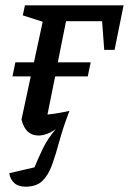

<svg xmlns="http://www.w3.org/2000/svg" viewBox="-20 -505 486 724"><path d="M76 199Q49 199 33.5 185Q18 171 15 148L110 126Q124 92 141.5 55.5Q159 19 190 -18Q156 6 125 6Q76 6 61 -54L96 -217H27L38 -270H108L141 -423L66 -447L74 -485H446L412 -317H373L365 -425H229L198 -270H322L311 -217H188L159 -73Q198 -77 242 -87Q218 -25 204 27Q190 79 176 117.5Q162 156 139.5 177.5Q117 199 76 199Z"/></svg>

Font: Piazzolla Medium
Style: Italic
Weight: 500
Italic angle: -11.3°
Designer: Juan Pablo del Peral
Foundry: Huerta Tipografica
Version: Version 1.330